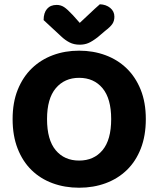

<svg xmlns="http://www.w3.org/2000/svg" viewBox="-20 -861 740 898"><path d="M662 -304Q662 -226 638.5 -166Q615 -106 573 -65.5Q531 -25 474 -4Q417 17 350 17Q283 17 226 -4Q169 -25 127.5 -65.5Q86 -106 62.5 -166Q39 -226 39 -304Q39 -382 63 -441.5Q87 -501 129 -541.5Q171 -582 227.5 -603Q284 -624 350 -624Q416 -624 473 -603Q530 -582 572 -541.5Q614 -501 638 -441.5Q662 -382 662 -304ZM500 -304Q500 -400 459.5 -448.5Q419 -497 350 -497Q282 -497 241 -448.5Q200 -400 200 -304Q200 -207 240.5 -158.5Q281 -110 350 -110Q419 -110 459.5 -158.5Q500 -207 500 -304ZM353 -754Q376 -775 400 -798Q424 -821 447 -841Q476 -840 495.5 -824Q515 -808 515 -783Q515 -763 505.5 -749Q496 -735 471 -716L437 -687Q411 -667 393 -659.5Q375 -652 353 -652Q326 -652 305.5 -662.5Q285 -673 267 -690L184 -767Q184 -801 200 -819.5Q216 -838 245 -838Q264 -838 279.5 -828Q295 -818 321 -790Z"/></svg>

Font: Baloo Da 2
Style: Bold
Weight: 700
Designer: Noopur Datye, Sulekha Rajkumar and Ek Type
Foundry: Ek Type
Version: Version 1.640;hotconv 1.0.111;makeotfexe 2.5.65597; ttfautoh